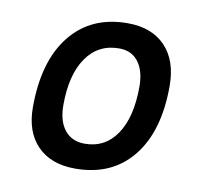

<svg xmlns="http://www.w3.org/2000/svg" viewBox="-65 -597 717 677"><g transform="rotate(10 293.0 -258.5)"><path d="M245.1 9.8Q158.7 9.8 110.1 -39.8Q61.5 -89.4 61.5 -177.7Q61.5 -342.8 135.3 -435.1Q209 -527.3 339.8 -527.3Q426.3 -527.3 474.9 -476.6Q523.4 -425.8 523.4 -335Q523.4 -172.4 450 -81.3Q376.5 9.8 245.1 9.8ZM263.2 -82.5Q336.4 -82.5 377.7 -143.8Q418.9 -205.1 418.9 -314Q418.9 -370.6 394.5 -402.6Q370.1 -434.6 325.7 -434.6Q250.5 -434.6 208.3 -373.5Q166 -312.5 166 -203.6Q166 -146.5 191.7 -114.5Q217.3 -82.5 263.2 -82.5Z"/></g></svg>

Font: Cascadia Code
Style: Italic
Weight: 400
Italic angle: -10°
Designer: Aaron Bell
Foundry: Saja Typeworks
Version: Version 2407.024